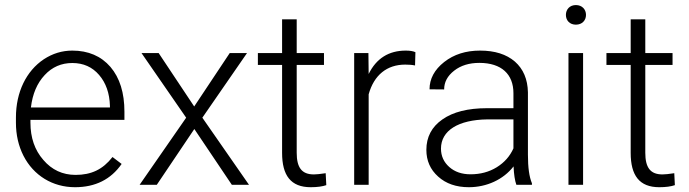

<svg xmlns="http://www.w3.org/2000/svg" viewBox="-20 -741 2762 770"><path d="M280.8 9.8C362.3 9.8 424.8 -21.5 467.8 -83.5L431.2 -111.3C392.1 -61 345.7 -39.6 283.2 -39.6C231 -39.6 188 -59.6 153.8 -99.6C119.1 -139.2 102.1 -189 102.1 -249V-260.3H479V-293C479 -368.7 460.4 -428.7 422.9 -472.7C385.3 -516.1 334 -538.1 270 -538.1C229 -538.1 190.9 -526.4 155.8 -503.4C85.4 -456.5 43.9 -371.6 43.9 -270V-249C43.9 -199.7 54.2 -155.8 74.2 -116.2C114.7 -37.1 190.9 9.8 280.8 9.8ZM270 -488.3C314.5 -488.3 350.1 -472.2 377.4 -440.4C404.8 -408.7 419.4 -367.2 420.9 -316.4V-310.1H104C110.4 -364.3 128.9 -407.7 159.2 -439.9C189 -472.2 226.1 -488.3 270 -488.3Z M616.2 -528.3H547.4L726.6 -269L540 0H608.9L759.3 -223.6L909.7 0H978.5L791.5 -269L970.7 -528.3H901.4L758.8 -314Z M1111.3 -663.6V-528.3H1014.2V-480.5H1111.3V-127.9C1111.3 -37.6 1146 9.8 1226.1 9.8C1252.4 9.8 1273.4 6.8 1288.6 1.5L1286.1 -46.4C1264.2 -43 1248.5 -41.5 1238.8 -41.5C1189.5 -41.5 1169.9 -69.8 1169.9 -128.4V-480.5H1279.3V-528.3H1169.9V-663.6Z M1646 -531.7C1636.7 -536.1 1623.5 -538.1 1607.4 -538.1C1539.1 -538.1 1489.3 -506.8 1458.5 -444.3L1457.5 -528.3H1400.4V0H1458.5V-362.8C1480 -440.4 1532.2 -481.9 1605 -481.9C1619.1 -481.9 1632.3 -481 1644.5 -478.5Z M2113.3 0V-5.9C2102.5 -31.2 2097.2 -69.3 2097.2 -120.6V-370.6C2096.2 -423.3 2078.6 -464.4 2044.9 -494.1C2010.7 -523.4 1964.4 -538.1 1905.3 -538.1C1848.1 -538.1 1800.3 -522.9 1761.2 -492.2C1722.2 -461.4 1702.6 -424.8 1702.6 -382.8L1761.2 -382.3C1761.2 -411.6 1774.4 -436.5 1801.3 -457.5C1828.1 -478.5 1861.8 -488.8 1902.3 -488.8C1991.7 -488.8 2039.1 -442.9 2039.1 -367.2V-307.1H1933.1C1856.4 -307.1 1796.9 -292 1754.4 -262.2C1711.4 -232.4 1689.9 -191.4 1689.9 -140.1C1689.9 -96.7 1705.6 -61 1737.3 -32.7C1768.6 -4.4 1809.6 9.8 1860.4 9.8C1931.2 9.8 1998.5 -20.5 2039.6 -73.7C2041 -41 2044.9 -16.6 2050.8 0ZM1867.2 -42C1832 -42 1803.7 -51.8 1781.7 -71.3C1759.8 -90.8 1748.5 -115.2 1748.5 -145C1748.5 -217.3 1817.9 -260.7 1934.6 -262.2H2039.1V-146C2024.9 -114.3 2002.9 -89.4 1972.2 -70.3C1941.4 -51.3 1906.2 -42 1867.2 -42Z M2318.4 -528.3H2259.8V0H2318.4ZM2249.5 -681.2C2249.5 -659.2 2264.6 -642.1 2289.6 -642.1C2314.5 -642.1 2330.1 -659.2 2330.1 -681.2C2330.1 -703.1 2314.5 -720.7 2289.6 -720.7C2264.6 -720.7 2249.5 -703.1 2249.5 -681.2Z M2509.3 -663.6V-528.3H2412.1V-480.5H2509.3V-127.9C2509.3 -37.6 2543.9 9.8 2624 9.8C2650.4 9.8 2671.4 6.8 2686.5 1.5L2684.1 -46.4C2662.1 -43 2646.5 -41.5 2636.7 -41.5C2587.4 -41.5 2567.9 -69.8 2567.9 -128.4V-480.5H2677.2V-528.3H2567.9V-663.6Z"/></svg>

Font: Shabnam Thin
Style: Regular
Weight: 100
Foundry: DejaVu fonts team - Redesigned by Saber Rastikerdar - Based on Vazir font
Version: Version 5.0.1